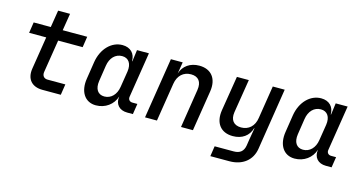

<svg xmlns="http://www.w3.org/2000/svg" viewBox="-88 -1103 3176 1680"><g transform="rotate(15 1500.0 -262.5)"><path d="M311 0H477L492 -98H331C297 -98 279 -122 285 -157L332 -452H554L569 -550H347L372 -705H264L239 -550H84L69 -452H224L177 -156C162 -60 214 0 311 0Z M796 10C881 10 951 -41 975 -118V-117C964 -48 1006 0 1078 0H1130L1145 -96H1100C1075 -96 1059 -114 1063 -139L1128 -550H1020L1006 -445H1003C1004 -514 960 -560 887 -560C788 -560 705 -476 685 -352L661 -197C641 -75 696 10 796 10ZM848 -84C789 -84 759 -130 770 -203L792 -347C803 -420 848 -466 909 -466C968 -466 999 -420 988 -347L965 -203C954 -130 908 -84 848 -84Z M1240 0H1348L1403 -347C1415 -424 1464 -468 1533 -468C1599 -468 1633 -426 1621 -350L1566 0H1674L1732 -366C1751 -485 1692 -560 1583 -560C1501 -560 1439 -517 1417 -445L1434 -550H1327Z M1880 180H2053C2171 180 2253 115 2270 10L2358 -550H2250L2203 -253C2192 -176 2142 -132 2074 -132C2007 -132 1973 -174 1984 -246L2033 -550H1925L1874 -235C1855 -115 1914 -40 2023 -40C2106 -40 2166 -82 2187 -155H2190L2172 -51L2163 8C2154 61 2123 87 2067 87H1894Z M2596 10C2681 10 2751 -41 2775 -118V-117C2764 -48 2806 0 2878 0H2930L2945 -96H2900C2875 -96 2859 -114 2863 -139L2928 -550H2820L2806 -445H2803C2804 -514 2760 -560 2687 -560C2588 -560 2505 -476 2485 -352L2461 -197C2441 -75 2496 10 2596 10ZM2648 -84C2589 -84 2559 -130 2570 -203L2592 -347C2603 -420 2648 -466 2709 -466C2768 -466 2799 -420 2788 -347L2765 -203C2754 -130 2708 -84 2648 -84Z"/></g></svg>

Font: JetBrains Mono SemiBold
Style: Italic
Weight: 472
Italic angle: -9°
Monospace: yes
Designer: Philipp Nurullin, Konstantin Bulenkov
Foundry: JetBrains
Version: Version 2.305